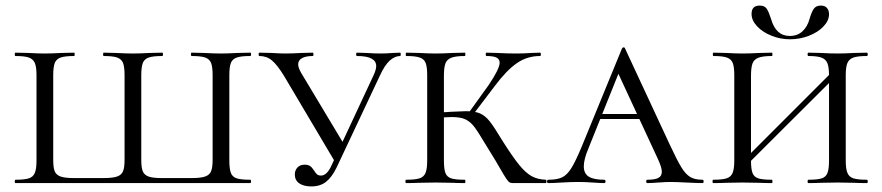

<svg xmlns="http://www.w3.org/2000/svg" viewBox="-20 -657 3166 689"><path d="M35 -12Q68 -12 83.5 -17Q99 -22 105 -36.5Q111 -51 111 -81V-387Q111 -417 105 -431Q99 -445 83.5 -450.5Q68 -456 35 -456Q33 -456 33 -462Q33 -468 35 -468L81 -467Q117 -465 140 -465Q164 -465 202 -467L246 -468Q248 -468 248 -462Q248 -456 246 -456Q213 -456 197.5 -450.5Q182 -445 176.5 -431Q171 -417 171 -387V-83Q171 -55 176.5 -42Q182 -29 197.5 -23.5Q213 -18 246 -18H352Q384 -18 400 -23.5Q416 -29 421.5 -42.5Q427 -56 427 -83V-387Q427 -417 421.5 -431Q416 -445 400.5 -450.5Q385 -456 352 -456Q350 -456 350 -462Q350 -468 352 -468L395 -467Q433 -465 457 -465Q480 -465 518 -467L562 -468Q565 -468 565 -462Q565 -456 562 -456Q529 -456 513.5 -450.5Q498 -445 492.5 -431Q487 -417 487 -387V-83Q487 -55 492.5 -42Q498 -29 513 -23.5Q528 -18 561 -18H668Q700 -18 716 -23.5Q732 -29 737.5 -42.5Q743 -56 743 -83V-387Q743 -417 737.5 -431Q732 -445 716.5 -450.5Q701 -456 668 -456Q665 -456 665 -462Q665 -468 668 -468L711 -467Q749 -465 773 -465Q795 -465 833 -467L878 -468Q881 -468 881 -462Q881 -456 878 -456Q845 -456 829.5 -450.5Q814 -445 808.5 -431Q803 -417 803 -387V-81Q803 -51 808.5 -36.5Q814 -22 829.5 -17Q845 -12 878 -12Q881 -12 881 -6Q881 0 878 0H35Q33 0 33 -6Q33 -12 35 -12Z M911 -456Q908 -456 908 -462Q908 -468 911 -468L954 -467Q988 -465 1003 -465Q1027 -465 1063 -467L1102 -468Q1105 -468 1105 -462Q1105 -456 1102 -456Q1078 -456 1064 -448.5Q1050 -441 1050 -426Q1050 -414 1061 -395L1217 -135L1184 -73L999 -385Q975 -424 956 -440Q937 -456 911 -456ZM1330 -420Q1330 -456 1261 -456Q1258 -456 1258 -462Q1258 -468 1261 -468L1295 -467Q1323 -465 1346 -465Q1366 -465 1390 -467L1416 -468Q1418 -468 1418 -462Q1418 -456 1416 -456Q1397 -456 1378.5 -439.5Q1360 -423 1342 -383L1188 -56Q1171 -21 1150 -4.5Q1129 12 1097 12Q1070 12 1054 1Q1038 -10 1038 -31Q1038 -46 1047.5 -56Q1057 -66 1073 -66Q1086 -66 1093 -61Q1100 -56 1107 -45Q1113 -35 1118 -31Q1123 -27 1132 -27Q1153 -27 1169 -62L1322 -390Q1330 -408 1330 -420Z M1776 -50Q1764 -72 1726 -133Q1695 -185 1681.5 -202.5Q1668 -220 1650.5 -228.5Q1633 -237 1600 -237Q1589 -237 1555 -235L1554 -253L1601 -256Q1643 -258 1652 -258Q1684 -258 1702.5 -250Q1721 -242 1737 -222Q1753 -202 1783 -152Q1819 -95 1842.5 -66Q1866 -37 1887.5 -25Q1909 -13 1939 -12Q1941 -12 1941 -6Q1941 0 1939 0H1821Q1813 0 1808.5 -2.5Q1804 -5 1796 -17Q1788 -29 1776 -50ZM1437 -12Q1470 -12 1485.5 -17Q1501 -22 1507 -36.5Q1513 -51 1513 -81V-387Q1513 -417 1507.5 -431Q1502 -445 1486.5 -450.5Q1471 -456 1438 -456Q1436 -456 1436 -462Q1436 -468 1438 -468L1483 -467Q1521 -465 1542 -465Q1567 -465 1605 -467L1648 -468Q1650 -468 1650 -462Q1650 -456 1648 -456Q1616 -456 1600 -450Q1584 -444 1578.5 -429.5Q1573 -415 1573 -385V-81Q1573 -50 1578.5 -36Q1584 -22 1599 -17Q1614 -12 1648 -12Q1650 -12 1650 -6Q1650 0 1648 0Q1620 0 1604 -1L1542 -2L1483 -1Q1466 0 1437 0Q1435 0 1435 -6Q1435 -12 1437 -12ZM1656 -244 1733 -351Q1773 -410 1773 -432Q1773 -445 1761.5 -450.5Q1750 -456 1726 -456Q1723 -456 1723 -462Q1723 -468 1726 -468L1764 -467Q1800 -465 1833 -465Q1858 -465 1888 -467L1918 -468Q1921 -468 1921 -462Q1921 -456 1918 -456Q1872 -456 1835 -430.5Q1798 -405 1756 -349L1671 -237Z M2134 -248H2316L2323 -230H2118ZM2501 0Q2483 0 2443 -2Q2403 -4 2385 -4Q2369 -4 2343 -2Q2317 0 2303 0Q2299 0 2299 -6Q2299 -12 2303 -12Q2330 -12 2342.5 -18.5Q2355 -25 2355 -41Q2355 -55 2342 -84L2190 -412L2216 -434L2091 -123Q2075 -85 2075 -60Q2075 -34 2093 -23Q2111 -12 2148 -12Q2153 -12 2153 -6Q2153 0 2148 0Q2133 0 2107 -2Q2079 -4 2055 -4Q2030 -4 1996 -2Q1966 0 1948 0Q1943 0 1943 -6Q1943 -12 1948 -12Q1979 -12 1997 -20.5Q2015 -29 2030.5 -54Q2046 -79 2068 -132L2212 -483Q2214 -487 2218 -487Q2222 -487 2223 -483L2384 -137Q2410 -81 2425.5 -56Q2441 -31 2457.5 -21.5Q2474 -12 2501 -12Q2505 -12 2505 -6Q2505 0 2501 0Z M2881 -456Q2878 -456 2878 -462Q2878 -468 2881 -468L2925 -467Q2961 -465 2986 -465Q3008 -465 3046 -467L3091 -468Q3094 -468 3094 -462Q3094 -456 3091 -456Q3058 -456 3042.5 -450.5Q3027 -445 3021 -431Q3015 -417 3015 -387V-81Q3015 -51 3021 -36.5Q3027 -22 3042.5 -17Q3058 -12 3091 -12Q3094 -12 3094 -6Q3094 0 3091 0Q3063 0 3046 -1L2986 -2L2925 -1Q2909 0 2881 0Q2878 0 2878 -6Q2878 -12 2881 -12Q2914 -12 2929 -17Q2944 -22 2949.5 -36.5Q2955 -51 2955 -81V-385Q2955 -415 2949.5 -429.5Q2944 -444 2928.5 -450Q2913 -456 2881 -456ZM2634 -67 2981 -414 2996 -400 2648 -53ZM2540 -456Q2538 -456 2538 -462Q2538 -468 2540 -468L2585 -467Q2623 -465 2644 -465Q2669 -465 2707 -467L2750 -468Q2752 -468 2752 -462Q2752 -456 2750 -456Q2718 -456 2702 -450Q2686 -444 2680.5 -429.5Q2675 -415 2675 -385V-81Q2675 -50 2680.5 -36Q2686 -22 2701 -17Q2716 -12 2750 -12Q2752 -12 2752 -6Q2752 0 2750 0Q2722 0 2706 -1L2644 -2L2585 -1Q2568 0 2539 0Q2537 0 2537 -6Q2537 -12 2539 -12Q2572 -12 2587.5 -17Q2603 -22 2609 -36.5Q2615 -51 2615 -81V-387Q2615 -417 2609.5 -431Q2604 -445 2588.5 -450.5Q2573 -456 2540 -456ZM2885 -589Q2892 -613 2900 -625Q2908 -637 2926 -637Q2940 -637 2947.5 -628.5Q2955 -620 2955 -606Q2955 -583 2935 -562Q2915 -541 2882.5 -528.5Q2850 -516 2815 -516Q2780 -516 2748 -529Q2716 -542 2696.5 -563Q2677 -584 2677 -607Q2677 -637 2706 -637Q2724 -637 2731.5 -625.5Q2739 -614 2747 -589Q2764 -528 2814 -528Q2842 -528 2860 -545Q2878 -562 2885 -589Z"/></svg>

Font: Cormorant Unicase
Style: Regular
Weight: 400
Designer: Christian Thalmann (Catharsis Fonts)
Foundry: Catharsis Fonts
Version: Version 4.000